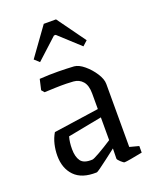

<svg xmlns="http://www.w3.org/2000/svg" viewBox="-129 -741 657 824"><g transform="rotate(-20 199.0 -329.5)"><path d="M168 9Q101 11 67.5 -23.5Q34 -58 34 -116Q34 -142 40 -167.5Q46 -193 59 -215L266 -245V-316Q266 -353 250 -371.5Q234 -390 208 -392Q199 -393 176 -393.5Q153 -394 125.5 -393Q98 -392 76 -391L65 -404L76 -452Q123 -455 161 -454.5Q199 -454 233 -452Q254 -450 278 -430Q302 -410 319.5 -383Q337 -356 337 -334V-46L379 -35V-5Q349 1 326 5Q303 9 296 9Q292 9 280 -2Q268 -13 268 -18L269 -64Q246 -46 224 -29.5Q202 -13 187 -2Q172 9 168 9ZM103 -121Q103 -86 117 -66.5Q131 -47 170 -49Q176 -49 205 -65.5Q234 -82 266 -103V-207L110 -177Q103 -153 103 -121ZM102 -519 80 -539 173 -668H229L322 -539L300 -519L205 -606H197Z"/></g></svg>

Font: Grenze Gotisch Light
Style: Regular
Weight: 300
Designer: Renata Polastri
Foundry: Omnibus-Type
Version: Version 1.001